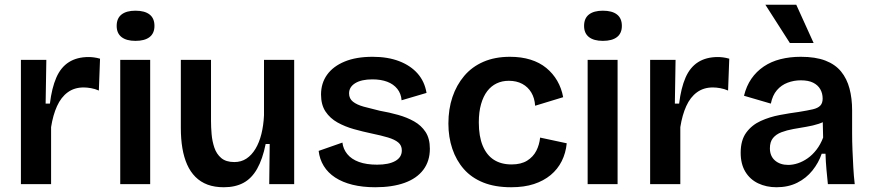

<svg xmlns="http://www.w3.org/2000/svg" viewBox="-20 -775 3669 808"><path d="M68 0V-263V-523H175L172 -339H190Q198 -405 217 -448.5Q236 -492 270 -513.5Q304 -535 353 -535Q363 -535 375 -533.5Q387 -532 401 -528L396 -394Q380 -401 363 -404Q346 -407 332 -407Q293 -407 265 -386.5Q237 -366 220 -328.5Q203 -291 195 -240V0Z M486 0V-523H612V0ZM550 -603Q512 -603 491.5 -619Q471 -635 471 -666Q471 -698 491.5 -714Q512 -730 550 -730Q589 -730 609.5 -714Q630 -698 630 -666Q630 -635 609.5 -619Q589 -603 550 -603Z M922 13Q883 13 853.5 2Q824 -9 802.5 -30.5Q781 -52 767.5 -82.5Q754 -113 747.5 -151.5Q741 -190 741 -237V-523H868V-265Q868 -240 870.5 -210.5Q873 -181 882 -154Q891 -127 911 -110Q931 -93 966 -93Q995 -93 1017 -107.5Q1039 -122 1055 -148.5Q1071 -175 1080 -211Q1089 -247 1091 -290V-523H1218V-218V0H1113L1115 -169H1098Q1085 -105 1062 -64.5Q1039 -24 1004.5 -5.5Q970 13 922 13Z M1559 13Q1506 13 1463.5 2.5Q1421 -8 1390.5 -28Q1360 -48 1342.5 -76.5Q1325 -105 1321 -140L1421 -175Q1424 -148 1441.5 -126.5Q1459 -105 1490.5 -93.5Q1522 -82 1567 -82Q1616 -82 1643.5 -97.5Q1671 -113 1671 -142Q1671 -163 1656 -175.5Q1641 -188 1612.5 -196.5Q1584 -205 1545 -213Q1507 -221 1469.5 -231.5Q1432 -242 1400.5 -259.5Q1369 -277 1350 -305.5Q1331 -334 1331 -377Q1331 -425 1356.5 -460.5Q1382 -496 1430.5 -516Q1479 -536 1548 -536Q1612 -536 1660 -517.5Q1708 -499 1737.5 -465.5Q1767 -432 1775 -384L1670 -353Q1668 -381 1652 -401Q1636 -421 1609.5 -431Q1583 -441 1547 -441Q1501 -441 1475 -425Q1449 -409 1449 -382Q1449 -360 1465.5 -347Q1482 -334 1511 -326Q1540 -318 1578 -309Q1618 -302 1655.5 -291.5Q1693 -281 1723 -264Q1753 -247 1771 -219.5Q1789 -192 1789 -149Q1789 -97 1761.5 -60.5Q1734 -24 1682.5 -5.5Q1631 13 1559 13Z M2131 13Q2063 13 2013.5 -7Q1964 -27 1932 -63.5Q1900 -100 1883.5 -149Q1867 -198 1867 -255Q1867 -316 1884 -366.5Q1901 -417 1933.5 -455.5Q1966 -494 2014.5 -515Q2063 -536 2126 -536Q2174 -536 2212.5 -524Q2251 -512 2279 -489Q2307 -466 2325 -435Q2343 -404 2350 -366L2232 -330Q2230 -362 2216 -385.5Q2202 -409 2178 -422Q2154 -435 2121 -435Q2093 -435 2070 -424Q2047 -413 2030.5 -391.5Q2014 -370 2004.5 -337Q1995 -304 1995 -260Q1995 -201 2011.5 -161.5Q2028 -122 2058.5 -102.5Q2089 -83 2133 -83Q2173 -83 2198.5 -99Q2224 -115 2237 -140.5Q2250 -166 2253 -196L2365 -172Q2361 -131 2344 -97Q2327 -63 2297.5 -38.5Q2268 -14 2227 -0.5Q2186 13 2131 13Z M2453 0V-523H2579V0ZM2517 -603Q2479 -603 2458.5 -619Q2438 -635 2438 -666Q2438 -698 2458.5 -714Q2479 -730 2517 -730Q2556 -730 2576.5 -714Q2597 -698 2597 -666Q2597 -635 2576.5 -619Q2556 -603 2517 -603Z M2716 0V-263V-523H2823L2820 -339H2838Q2846 -405 2865 -448.5Q2884 -492 2918 -513.5Q2952 -535 3001 -535Q3011 -535 3023 -533.5Q3035 -532 3049 -528L3044 -394Q3028 -401 3011 -404Q2994 -407 2980 -407Q2941 -407 2913 -386.5Q2885 -366 2868 -328.5Q2851 -291 2843 -240V0Z M3248 13Q3205 13 3170.5 -3.5Q3136 -20 3116.5 -52.5Q3097 -85 3097 -132Q3097 -185 3120.5 -217Q3144 -249 3181.5 -266Q3219 -283 3261.5 -291Q3304 -299 3342 -304Q3379 -310 3400.5 -315Q3422 -320 3432 -330.5Q3442 -341 3442 -360Q3442 -382 3432 -399.5Q3422 -417 3402 -427Q3382 -437 3350 -437Q3321 -437 3294.5 -427Q3268 -417 3249.5 -395.5Q3231 -374 3224 -339L3111 -372Q3121 -413 3142 -443.5Q3163 -474 3194 -495Q3225 -516 3264.5 -526Q3304 -536 3350 -536Q3412 -536 3453.5 -520Q3495 -504 3519.5 -474Q3544 -444 3555 -402.5Q3566 -361 3566 -311V-214Q3566 -180 3567.5 -143.5Q3569 -107 3571 -70.5Q3573 -34 3577 0H3464Q3461 -29 3458 -61.5Q3455 -94 3454 -128H3438Q3425 -90 3399 -57.5Q3373 -25 3335 -6Q3297 13 3248 13ZM3297 -81Q3317 -81 3338 -88Q3359 -95 3379 -109Q3399 -123 3416 -145Q3433 -167 3444 -196L3442 -280L3467 -276Q3450 -262 3425.5 -254Q3401 -246 3373.5 -241.5Q3346 -237 3318.5 -232Q3291 -227 3268.5 -218.5Q3246 -210 3233 -194Q3220 -178 3220 -151Q3220 -118 3241.5 -99.5Q3263 -81 3297 -81ZM3304 -594 3201 -755H3331L3404 -594Z"/></svg>

Font: Bricolage Grotesque SemiBold
Style: Regular
Weight: 600
Designer: Mathieu Triay
Foundry: Atelier Triay
Version: Version 1.000;gftools[0.9.30]